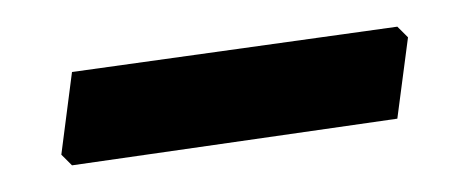

<svg xmlns="http://www.w3.org/2000/svg" viewBox="-20 -326 346 144"><path d="M278 -306 286 -298 278 -237 34 -202 26 -210 34 -272Z"/></svg>

Font: Alegreya Sans Medium
Style: Italic
Weight: 500
Italic angle: -7°
Designer: Juan Pablo del Peral
Foundry: Huerta Tipografica
Version: Version 2.007